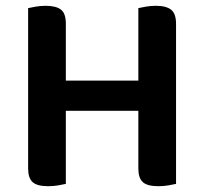

<svg xmlns="http://www.w3.org/2000/svg" viewBox="-20 -635 703 662"><path d="M207 -1Q198 1 181.5 4Q165 7 146 7Q108 7 92.5 -7Q77 -21 77 -54V-607Q85 -609 102.5 -612Q120 -615 137 -615Q173 -615 190 -602Q207 -589 207 -554V-357H457V-607Q465 -609 482.5 -612Q500 -615 517 -615Q553 -615 570 -601.5Q587 -588 587 -553V-1Q578 1 561.5 4Q545 7 526 7Q488 7 472.5 -7Q457 -21 457 -54V-253H207V-1Z"/></svg>

Font: Baloo Da 2 SemiBold
Style: Regular
Weight: 600
Designer: Noopur Datye, Sulekha Rajkumar and Ek Type
Foundry: Ek Type
Version: Version 1.640;hotconv 1.0.111;makeotfexe 2.5.65597; ttfautoh